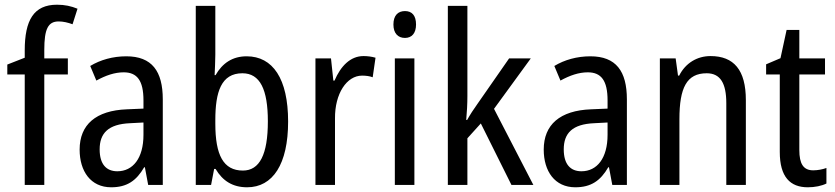

<svg xmlns="http://www.w3.org/2000/svg" viewBox="-20 -785 3545 815"><path d="M268 -469V-537H168V-573C168 -662 184 -694 229 -694C249 -694 269 -689 288 -682L309 -748C282 -759 255 -765 222 -765C123 -765 85 -699 85 -571V-540L11 -511V-469H85V0H168V-469Z M516 -546C459 -546 406 -531 363 -505L389 -443C429 -465 467 -478 505 -478C562 -478 589 -443 589 -359V-324L519 -321C387 -316 318 -256 318 -150C318 -58 365 10 452 10C519 10 559 -18 592 -75H595L609 0H671V-363C671 -483 625 -546 516 -546ZM532 -262 589 -265V-213C589 -113 544 -58 478 -58C432 -58 403 -87 403 -151C403 -220 440 -258 532 -262Z M894 -553V-760H811V0H876L889 -68H895C925 -17 968 10 1029 10C1138 10 1203 -88 1203 -269C1203 -451 1138 -546 1027 -546C967 -546 924 -517 895 -466H891C892 -493 894 -524 894 -553ZM1009 -474C1084 -474 1117 -405 1117 -270C1117 -129 1082 -61 1011 -61C928 -61 894 -127 894 -260V-275C894 -395 919 -474 1009 -474Z M1523 -547C1467 -547 1426 -504 1400 -443H1395L1385 -537H1319V0H1402V-282C1401 -388 1452 -464 1517 -464C1533 -464 1549 -462 1562 -457L1574 -540C1557 -545 1539 -547 1523 -547Z M1699 -738C1669 -738 1650 -719 1650 -681C1650 -644 1669 -624 1699 -624C1728 -624 1746 -644 1746 -681C1746 -719 1729 -738 1699 -738ZM1739 -537H1656V0H1739Z M1964 -377V-760H1881V0H1964V-198L2021 -261L2151 0H2244L2077 -323L2233 -537H2141L2006 -343C1992 -324 1974 -296 1963 -276H1959C1962 -308 1964 -345 1964 -377Z M2486 -546C2429 -546 2376 -531 2333 -505L2359 -443C2399 -465 2437 -478 2475 -478C2532 -478 2559 -443 2559 -359V-324L2489 -321C2357 -316 2288 -256 2288 -150C2288 -58 2335 10 2422 10C2489 10 2529 -18 2562 -75H2565L2579 0H2641V-363C2641 -483 2595 -546 2486 -546ZM2502 -262 2559 -265V-213C2559 -113 2514 -58 2448 -58C2402 -58 2373 -87 2373 -151C2373 -220 2410 -258 2502 -262Z M2996 -547C2940 -547 2890 -518 2863 -464H2858L2848 -537H2781V0H2864V-279C2864 -413 2895 -474 2980 -474C3038 -474 3063 -431 3063 -347V0H3146V-360C3146 -488 3095 -547 2996 -547Z M3432 -62C3390 -62 3373 -90 3373 -148V-469H3482V-537H3373V-658H3319L3293 -538L3232 -512V-469H3290V-140C3290 -34 3334 10 3409 10C3439 10 3468 4 3488 -6V-72C3472 -66 3451 -62 3432 -62Z"/></svg>

Font: Noto Sans Gurmukhi UI Condensed
Style: Regular
Weight: 400
Width: 3
Designer: Jelle Bosma - Monotype Design Team
Foundry: Monotype Imaging Inc.
Version: Version 2.004